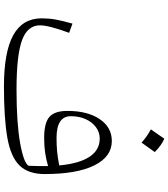

<svg xmlns="http://www.w3.org/2000/svg" viewBox="40 -892 856 977"><g transform="rotate(90 468.5 -403.0)"><path d="M823.2 -120.1Q824.2 -144.5 824.5 -171.4Q824.7 -198.2 824.7 -219.2Q788.1 -208.5 754.9 -203.9Q721.7 -199.2 681.6 -199.2Q605.5 -199.2 574.7 -225.6Q543.9 -252 543.9 -317.9Q543.9 -420.4 585.7 -481.9Q627.4 -543.5 696.8 -543.5Q776.9 -543.5 821 -454.6Q865.2 -365.7 865.2 -201.7Q865.2 -118.2 821.3 -73.5Q777.3 -28.8 679.4 -11.7Q581.5 5.4 419.4 5.4Q244.1 5.4 158.4 -42Q72.8 -89.4 72.8 -186.5Q72.8 -222.7 78.6 -255.9Q84.5 -289.1 99.6 -343.3L146.5 -326.2Q108.4 -222.2 108.4 -178.2Q108.4 -114.3 184.6 -86.4Q260.7 -58.6 435.5 -58.6Q606 -58.6 707.5 -76.9Q809.1 -95.2 823.2 -120.1ZM821.3 -275.9Q812 -376.5 777.8 -429.2Q743.7 -481.9 684.1 -481.9Q652.3 -481.9 626.5 -462.6Q600.6 -443.4 585.7 -410.2Q570.8 -377 570.8 -335Q570.8 -262.2 681.2 -262.2Q718.3 -262.2 749.8 -265.1Q781.2 -268.1 821.3 -275.9ZM685.1 -810.5Q699.7 -804.7 716.6 -793.2Q733.4 -781.7 753.4 -762.2Q741.7 -745.6 729.7 -728.8Q717.8 -711.9 705.1 -694.8Q689.9 -709 672.6 -720.9Q655.3 -732.9 637.7 -742.2Q649.9 -759.3 661.4 -775.9Q672.9 -792.5 685.1 -810.5Z"/></g></svg>

Font: Pinar-FD Light
Style: Regular
Weight: 300
Designer: Amin Abedi
Version: Version 2.000